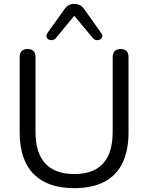

<svg xmlns="http://www.w3.org/2000/svg" viewBox="-20 -966 768 995"><path d="M365 9Q295 9 242.5 -9.5Q190 -28 154 -64.5Q118 -101 100 -155Q82 -209 82 -279V-670Q82 -691 92.5 -701.5Q103 -712 123 -712Q143 -712 153.5 -701.5Q164 -691 164 -670V-283Q164 -173 215 -118.5Q266 -64 365 -64Q464 -64 514 -118.5Q564 -173 564 -283V-670Q564 -691 575 -701.5Q586 -712 606 -712Q625 -712 635.5 -701.5Q646 -691 646 -670V-279Q646 -186 614.5 -121Q583 -56 520 -23.5Q457 9 365 9ZM269 -768Q260 -759 249.5 -758Q239 -757 231 -762Q223 -767 221 -776Q219 -785 226 -795L314 -918Q324 -933 337 -939.5Q350 -946 365 -946Q381 -946 393.5 -939.5Q406 -933 417 -918L504 -795Q512 -785 510 -776Q508 -767 499.5 -762Q491 -757 480.5 -758Q470 -759 462 -768L365 -884Z"/></svg>

Font: Nunito ExtraLight
Style: Regular
Weight: 400
Version: Version 3.602